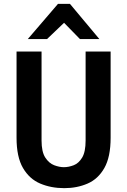

<svg xmlns="http://www.w3.org/2000/svg" viewBox="-20 -965 661 998"><path d="M314 13Q245.5 13 189.2 -10.8Q133 -34.5 99.5 -91.8Q66 -149 66 -249V-697H196V-235Q196 -176 215.2 -146.2Q234.5 -116.5 261.5 -106.2Q288.5 -96 312 -96Q336.5 -96 362.8 -106Q389 -116 407 -145.8Q425 -175.5 425 -235V-697H555V-249Q555 -149 522.5 -91.8Q490 -34.5 435.2 -10.8Q380.5 13 314 13ZM124.5 -762 281.5 -945H343.5L496.5 -762H395.5L313 -846.5L224.5 -762Z"/></svg>

Font: Alatsi
Style: Regular
Weight: 400
Designer: Spyros Zevelakis, Eben Sorkin
Foundry: www.sorkintype.com
Version: Version 1.008; ttfautohint (v1.8.4.7-5d5b)